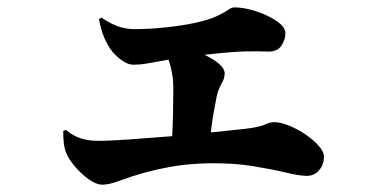

<svg xmlns="http://www.w3.org/2000/svg" viewBox="-20 -525 1040 522"><path d="M249 -473.1 255.9 -477.1Q276.4 -462.9 298.3 -454.3Q320.3 -445.8 346.2 -445.8Q384.3 -445.8 429 -450.4Q473.6 -455.1 505.9 -461.9Q547.4 -470.7 568.6 -480.7Q589.8 -490.7 599.6 -497.8Q609.4 -504.9 617.2 -504.9Q644.5 -504.9 677 -494.1Q709.5 -483.4 732.7 -467.3Q755.9 -451.2 755.9 -435.1Q755.9 -417 744.9 -400.6Q733.9 -384.3 709 -384.8Q687 -385.7 650.1 -385.3Q613.3 -384.8 536.1 -376Q560.1 -364.7 575.4 -351.6Q590.8 -338.4 590.8 -325.2Q590.8 -312 582.3 -297.4Q573.7 -282.7 569.8 -266.1Q565.4 -243.7 561 -219.7Q556.6 -195.8 553.2 -165Q584 -168 608.4 -170.7Q632.8 -173.3 647 -174.8Q686.5 -179.7 700.2 -186.3Q713.9 -192.9 725.1 -192.9Q743.2 -192.9 766.4 -183.3Q789.6 -173.8 811 -159.2Q832.5 -144.5 846.7 -128.4Q860.8 -112.3 860.8 -99.1Q860.8 -78.1 847.9 -62.5Q835 -46.9 814 -46.9Q794.4 -46.9 756.8 -55.9Q719.2 -64.9 666.5 -73.5Q613.8 -82 548.8 -81.1Q495.6 -80.1 451.7 -72.8Q407.7 -65.4 368.2 -54.2Q335 -44.9 305.9 -33.9Q276.9 -22.9 258.8 -22.9Q241.2 -22.9 220.2 -38.3Q199.2 -53.7 182.4 -74Q165.5 -94.2 160.2 -108.9Q155.3 -121.1 153.6 -134.3Q151.9 -147.5 151.9 -168.9L159.2 -171.9Q178.7 -155.3 200 -148.7Q221.2 -142.1 246.1 -142.1Q277.3 -142.1 333 -146Q388.7 -149.9 448.2 -154.8Q451.2 -213.4 451.2 -282.2Q451.2 -307.6 447.5 -327.4Q443.8 -347.2 438 -362.8Q404.8 -356.9 383.3 -353Q361.8 -349.1 342.8 -349.1Q325.2 -349.1 304.2 -366.2Q283.2 -383.3 272 -404.8Q261.7 -424.3 256.6 -441.7Q251.5 -459 249 -473.1Z"/></svg>

Font: Source Han Serif JP Heavy
Style: Regular
Weight: 900
Designer: Ryoko NISHIZUKA  (kana & ideographs); Frank Grießhammer (Latin, Greek & Cyrillic); Wenlong ZHANG  (bopomofo); Sandoll Co
Foundry: Adobe Systems Incorporated
Version: Version 1.001;PS 1.001;hotconv 16.6.54;makeotf.lib2.5.65590